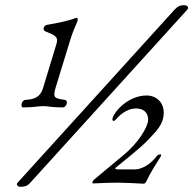

<svg xmlns="http://www.w3.org/2000/svg" viewBox="-20 -691 745 740"><path d="M58 29C72 29 85 27 96 14L702 -654C708 -661 704 -671 690 -671C676 -671 666 -668 653 -654L47 14C41 21 50 29 58 29ZM69 -277C109 -277 128 -282 147 -282C165 -282 179 -277 222 -277C230 -277 235 -284 237 -291C239 -298 237 -305 230 -306C191 -312 183 -313 194 -352L251 -538C261 -570 272 -594 278 -608C281 -616 280 -622 274 -622C272 -622 270 -621 267 -620C254 -614 209 -603 160 -595C154 -594 148 -588 148 -580C148 -576 150 -572 155 -570C190 -556 206 -550 198 -523L146 -352C134 -311 104 -308 78 -306C69 -305 64 -297 63 -289C62 -283 64 -277 69 -277ZM534 17C537 17 541 15 546 4C561 -27 576 -51 599 -87C601 -90 602 -96 599 -96C593 -96 586 -93 583 -88C560 -58 527 -38 499 -38H435C430 -38 421 -40 425 -44C434 -52 519 -118 550 -151C579 -183 611 -209 611 -257C611 -297 582 -323 545 -323C480 -323 425 -269 414 -236C412 -229 414 -225 418 -225C421 -225 423 -227 427 -231C451 -259 479 -273 504 -273C532 -273 551 -258 551 -230C551 -203 514 -141 457 -94L344 0C339 4 336 10 336 13C336 15 337 16 339 16C377 14 406 13 434 13C461 13 492 15 534 17Z"/></svg>

Font: EB Garamond
Style: Italic
Weight: 400
Italic angle: -17.2°
Designer: Georg Duffner and Octavio Pardo
Foundry: Georg Duffner
Version: Version 1.000;PS 001.000;hotconv 1.0.88;makeotf.lib2.5.64775